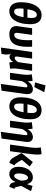

<svg xmlns="http://www.w3.org/2000/svg" viewBox="1732 -2626 1116 4619"><g transform="rotate(90 2289.5 -316.0)"><path d="M344 -759Q448 -759 505 -691Q562 -623 562 -483Q562 -429 555.5 -371Q549 -313 534 -257.5Q519 -202 495 -152Q471 -102 436.5 -64.5Q402 -27 356 -5Q310 17 252 17Q146 17 89.5 -53Q33 -123 33 -263Q33 -311 39 -366.5Q45 -422 58.5 -477Q72 -532 95.5 -583Q119 -634 153.5 -673Q188 -712 235 -735.5Q282 -759 344 -759ZM259 -98Q308 -98 340.5 -150Q373 -202 393 -325H188Q185 -296 184 -271.5Q183 -247 183 -225Q183 -152 202.5 -125Q222 -98 259 -98ZM335 -644Q286 -644 253 -591.5Q220 -539 201 -418H406Q412 -472 412 -516Q412 -589 392 -616.5Q372 -644 335 -644Z M1102 -531Q1104 -508 1105 -482.5Q1106 -457 1106 -431Q1106 -309 1087 -224Q1068 -139 1030 -85.5Q992 -32 936 -7.5Q880 17 805 17Q714 17 660.5 -25Q607 -67 607 -148Q607 -165 610 -185L659 -531H819L772 -195Q769 -175 769 -161Q769 -128 782 -114Q795 -100 821 -100Q849 -100 872 -117.5Q895 -135 911.5 -175.5Q928 -216 937.5 -283Q947 -350 947 -448Q947 -489 944 -531Z M1683 -531 1633 -179Q1629 -152 1627.5 -128Q1626 -104 1626 -82Q1626 -34 1632 0L1483 17Q1478 0 1474.5 -24.5Q1471 -49 1471 -73Q1443 -31 1409.5 -9Q1376 13 1346 13Q1327 13 1309.5 4.5Q1292 -4 1278 -22L1275 -19Q1283 -5 1287.5 18Q1292 41 1292 71Q1292 85 1291 99.5Q1290 114 1288 130L1277 205L1124 220L1230 -531H1390L1341 -181Q1339 -173 1339 -166V-153Q1339 -129 1348.5 -120.5Q1358 -112 1375 -112Q1396 -112 1422.5 -132.5Q1449 -153 1475 -198L1523 -531Z M1933 -423Q1976 -491 2025.5 -520Q2075 -549 2126 -549Q2180 -549 2212 -517Q2244 -485 2244 -416Q2244 -405 2243 -393Q2242 -381 2240 -367L2161 205L2000 222L2077 -344Q2080 -366 2080 -380Q2080 -403 2072.5 -410.5Q2065 -418 2051 -418Q2027 -418 1997 -388Q1967 -358 1932 -291L1891 0H1732L1763 -232Q1771 -294 1775 -333.5Q1779 -373 1779 -408Q1779 -434 1776.5 -461.5Q1774 -489 1769 -524L1923 -543Q1928 -528 1931 -501.5Q1934 -475 1934 -449V-435Q1934 -429 1933 -423ZM1962 -602 2035 -854 2197 -823 2074 -585Z M2631 -759Q2735 -759 2792 -691Q2849 -623 2849 -483Q2849 -429 2842.5 -371Q2836 -313 2821 -257.5Q2806 -202 2782 -152Q2758 -102 2723.5 -64.5Q2689 -27 2643 -5Q2597 17 2539 17Q2433 17 2376.5 -53Q2320 -123 2320 -263Q2320 -311 2326 -366.5Q2332 -422 2345.5 -477Q2359 -532 2382.5 -583Q2406 -634 2440.5 -673Q2475 -712 2522 -735.5Q2569 -759 2631 -759ZM2546 -98Q2595 -98 2627.5 -150Q2660 -202 2680 -325H2475Q2472 -296 2471 -271.5Q2470 -247 2470 -225Q2470 -152 2489.5 -125Q2509 -98 2546 -98ZM2622 -644Q2573 -644 2540 -591.5Q2507 -539 2488 -418H2693Q2699 -472 2699 -516Q2699 -589 2679 -616.5Q2659 -644 2622 -644Z M3084 -423Q3127 -491 3176.5 -520Q3226 -549 3277 -549Q3331 -549 3363 -517Q3395 -485 3395 -416Q3395 -405 3394 -393Q3393 -381 3391 -367L3312 205L3151 222L3228 -344Q3231 -366 3231 -380Q3231 -403 3223.5 -410.5Q3216 -418 3202 -418Q3178 -418 3148 -388Q3118 -358 3083 -291L3042 0H2883L2914 -232Q2922 -294 2926 -333.5Q2930 -373 2930 -408Q2930 -434 2927.5 -461.5Q2925 -489 2920 -524L3074 -543Q3079 -528 3082 -501.5Q3085 -475 3085 -449V-435Q3085 -429 3084 -423Z M3661 -278 3878 -549 3985 -473 3824 -284 3891 -174Q3909 -144 3922 -131.5Q3935 -119 3957 -110L3898 18Q3846 4 3814.5 -24.5Q3783 -53 3759 -102ZM3617 0H3458L3526 -490Q3531 -528 3533.5 -561.5Q3536 -595 3536 -624Q3536 -658 3533 -686.5Q3530 -715 3525 -741L3689 -759Q3698 -717 3698 -655Q3698 -620 3694.5 -574.5Q3691 -529 3683 -471Z M4473 17Q4385 4 4370 -75L4359 -130L4356 -131Q4324 -56 4275.5 -19.5Q4227 17 4166 17Q4088 17 4040 -40.5Q3992 -98 3992 -204Q3992 -284 4012.5 -348Q4033 -412 4067.5 -456.5Q4102 -501 4147 -525Q4192 -549 4241 -549Q4372 -549 4407 -412Q4408 -412 4409 -411.5Q4410 -411 4411 -411L4453 -541L4579 -505L4452 -270L4477 -159Q4483 -133 4492.5 -121.5Q4502 -110 4524 -103ZM4208 -99Q4223 -99 4237 -106.5Q4251 -114 4265.5 -132.5Q4280 -151 4294.5 -183Q4309 -215 4325 -264Q4323 -357 4304 -394.5Q4285 -432 4254 -432Q4235 -432 4216.5 -416.5Q4198 -401 4184 -371.5Q4170 -342 4161 -300Q4152 -258 4152 -205Q4152 -150 4168.5 -124.5Q4185 -99 4208 -99Z"/></g></svg>

Font: Szlgxwxxxixliatcpuztgldltzi
Style: Regular
Weight: 700
Italic angle: -8°
Designer: Carrois Corporate & Edenspiekermann
Foundry: Carrois Corporate GbR & Edenspiekermann AG
Version: Version 2.001